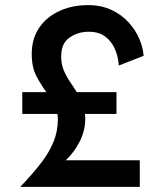

<svg xmlns="http://www.w3.org/2000/svg" viewBox="-20 -730 633 750"><path d="M67 -370H161Q140 -399 122 -433Q104 -467 104 -519Q104 -579 133 -621.5Q162 -664 212 -687Q262 -710 324 -710Q376 -710 416 -691Q456 -672 483 -642Q510 -612 524.5 -577.5Q539 -543 541 -512L444 -474Q442 -507 429.5 -537Q417 -567 392 -586.5Q367 -606 326 -606Q285 -606 252 -583.5Q219 -561 219 -510Q219 -479 229 -455.5Q239 -432 253 -411.5Q267 -391 280 -370H435V-285H312Q313 -276 313 -267Q313 -219 291 -176.5Q269 -134 237 -104H526V0H59Q108 -51 140.5 -93.5Q173 -136 189.5 -177Q206 -218 206 -264Q206 -275 204 -285H67Z"/></svg>

Font: Jost* Medium
Style: Regular
Weight: 500
Version: Version 3.7